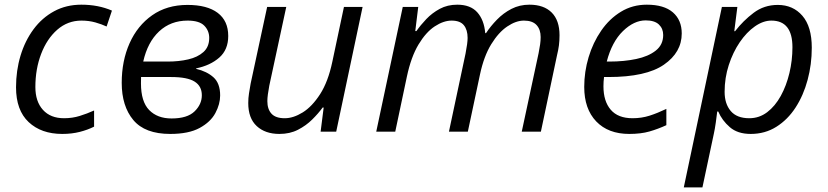

<svg xmlns="http://www.w3.org/2000/svg" viewBox="-20 -565 3554 824"><path d="M247.1 9.8Q157.2 9.8 103 -41Q48.8 -91.8 48.8 -190.4Q48.8 -262.2 68.1 -326.2Q87.4 -390.1 124 -439.5Q160.6 -488.8 212.4 -516.8Q264.2 -544.9 329.1 -544.9Q401.9 -544.9 460.4 -519.5L437.5 -451.2Q417 -460.9 389.2 -468.8Q361.3 -476.6 329.6 -476.6Q270.5 -476.6 225.8 -437.5Q181.2 -398.4 156.5 -333.5Q131.8 -268.6 131.8 -191.4Q131.8 -129.4 164.3 -93.5Q196.8 -57.6 254.9 -57.6Q290.5 -57.6 322 -67.4Q353.5 -77.1 383.8 -90.8V-21.5Q356.9 -7.8 322.5 1Q288.1 9.8 247.1 9.8Z M710.4 9.8Q602.1 9.8 552.2 -49.8Q502.4 -109.4 502.4 -209.5Q502.4 -303.7 536.1 -379.4Q569.8 -455.1 633.1 -499.5Q696.3 -543.9 784.7 -543.9Q869.1 -543.9 914.3 -509.8Q959.5 -475.6 959.5 -410.6Q959.5 -351.6 921.1 -317.9Q882.8 -284.2 821.8 -271.5V-269.5Q867.7 -258.8 896.2 -233.2Q924.8 -207.5 924.8 -155.3Q924.8 -118.2 904.3 -79.8Q883.8 -41.5 836.9 -15.9Q790 9.8 710.4 9.8ZM594.7 -300.8H700.7Q747.6 -300.8 787.8 -310.1Q828.1 -319.3 853 -341.6Q877.9 -363.8 877.9 -402.3Q877.9 -433.1 856.7 -454.8Q835.4 -476.6 785.2 -476.6Q712.4 -476.6 662.8 -430.2Q613.3 -383.8 594.7 -300.8ZM716.3 -56.6Q783.7 -56.6 814.9 -86.9Q846.2 -117.2 846.2 -156.2Q846.2 -195.3 815.2 -214.8Q784.2 -234.4 714.8 -234.4H585.4Q585.4 -229.5 585.2 -222.2Q585 -214.8 585 -207Q585 -128.9 620.1 -92.8Q655.3 -56.6 716.3 -56.6Z M1179.2 9.8Q1118.2 9.8 1081.8 -23.9Q1045.4 -57.6 1045.4 -122.6Q1045.4 -144 1048.6 -164.3Q1051.8 -184.6 1055.7 -206.5L1126.5 -535.2H1208.5L1135.7 -197.3Q1131.8 -176.3 1129.6 -159.9Q1127.4 -143.6 1127.4 -130.9Q1127.4 -96.2 1145.3 -76.9Q1163.1 -57.6 1202.1 -57.6Q1238.8 -57.6 1279.1 -82.5Q1319.3 -107.4 1353.8 -160.9Q1388.2 -214.4 1406.2 -299.8L1456.1 -535.2H1536.1L1422.9 0H1356L1369.1 -103.5H1364.7Q1346.2 -78.1 1319.8 -52Q1293.5 -25.9 1258.8 -8.1Q1224.1 9.8 1179.2 9.8Z M1594.7 0 1708.5 -535.2H1774.9L1762.2 -431.6H1767.1Q1784.7 -457 1809.6 -483.2Q1834.5 -509.3 1867.4 -527.1Q1900.4 -544.9 1942.4 -544.9Q1999 -544.9 2028.3 -512.2Q2057.6 -479.5 2062.5 -422.9H2065.9Q2085.4 -452.6 2112.8 -480.7Q2140.1 -508.8 2175 -526.9Q2210 -544.9 2252 -544.9Q2314 -544.9 2347.7 -511.2Q2381.3 -477.5 2381.3 -413.6Q2381.3 -390.6 2378.7 -370.1Q2376 -349.6 2370.6 -328.1L2301.3 0H2219.2L2291.5 -336.9Q2295.9 -358.9 2298.1 -375Q2300.3 -391.1 2300.3 -405.8Q2300.3 -438.5 2282.7 -457.5Q2265.1 -476.6 2228.5 -476.6Q2194.3 -476.6 2157 -451.4Q2119.6 -426.3 2088.1 -375Q2056.6 -323.7 2040 -245.6L1987.8 0H1906.7L1978 -335.4Q1986.8 -380.4 1986.8 -402.3Q1986.8 -437 1970.7 -456.8Q1954.6 -476.6 1918 -476.6Q1883.8 -476.6 1845.9 -451.9Q1808.1 -427.2 1776.1 -374Q1744.1 -320.8 1726.1 -235.8L1676.3 0Z M2680.7 9.8Q2590.3 9.8 2538.8 -43.9Q2487.3 -97.7 2487.3 -191.9Q2487.3 -256.8 2506.1 -319.6Q2524.9 -382.3 2560.1 -433.3Q2595.2 -484.4 2644.8 -514.6Q2694.3 -544.9 2755.9 -544.9Q2829.6 -544.9 2867.7 -512Q2905.8 -479 2905.8 -421.4Q2905.8 -340.3 2829.3 -287.4Q2752.9 -234.4 2590.8 -234.4H2572.3Q2569.8 -214.8 2569.8 -194.8Q2569.8 -130.4 2601.1 -94Q2632.3 -57.6 2694.8 -57.6Q2733.4 -57.6 2767.8 -68.6Q2802.2 -79.6 2839.8 -97.7V-27.8Q2803.7 -11.2 2767.1 -0.7Q2730.5 9.8 2680.7 9.8ZM2584 -300.8H2595.7Q2658.2 -300.8 2710.4 -311.8Q2762.7 -322.8 2794.4 -347.9Q2826.2 -373 2826.2 -415Q2826.2 -442.4 2807.6 -460Q2789.1 -477.5 2751 -477.5Q2700.7 -477.5 2653.3 -431.4Q2606 -385.3 2584 -300.8Z M2914.6 239.3 3078.1 -535.2H3144.5L3131.3 -431.2H3134.8Q3169.4 -476.1 3214.4 -510Q3259.3 -543.9 3317.9 -543.9Q3383.3 -543.9 3423.6 -497.3Q3463.9 -450.7 3463.9 -360.4Q3463.9 -288.6 3446 -222.2Q3428.2 -155.8 3394.3 -103.5Q3360.4 -51.3 3311.8 -20.8Q3263.2 9.8 3201.7 9.8Q3145.5 9.8 3112.1 -19.3Q3078.6 -48.3 3062.5 -86.4H3058.1Q3056.2 -68.4 3052 -39.3Q3047.9 -10.3 3043.5 9.3L2994.6 239.3ZM3195.8 -57.6Q3238.3 -57.6 3272.5 -83.5Q3306.6 -109.4 3330.8 -153.3Q3355 -197.3 3367.9 -251.5Q3380.9 -305.7 3380.9 -362.3Q3380.9 -476.6 3290.5 -476.6Q3255.4 -476.6 3219.7 -451.7Q3184.1 -426.8 3154.8 -383.8Q3125.5 -340.8 3107.7 -285.9Q3089.8 -231 3089.8 -170.9Q3089.8 -119.6 3116 -88.6Q3142.1 -57.6 3195.8 -57.6Z"/></svg>

Font: Open Sans
Style: Italic
Weight: 400
Italic angle: -12°
Designer: Monotype Design Team
Foundry: Monotype Imaging Inc.
Version: Version 3.000; ttfautohint (v1.8.4)